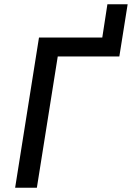

<svg xmlns="http://www.w3.org/2000/svg" viewBox="-20 -881 619 901"><path d="M51 0 163 -705H460L484 -861H579L540 -616H251L153 0Z"/></svg>

Font: Nunito Sans 7pt Condensed SemiBold
Style: Italic
Weight: 600
Width: 3
Italic angle: -9°
Designer: Vernon Adams
Foundry: Vernon Adams
Version: Version 3.101;gftools[0.9.27]